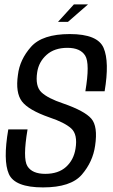

<svg xmlns="http://www.w3.org/2000/svg" viewBox="-20 -832 504 857"><path d="M239 -734.5 310 -812.5H373L283.5 -734.5ZM172 4.5Q46 4.5 19.5 -55.5Q-7 -115.5 17 -254.5H103Q81 -125 102.2 -90.5Q123.5 -56 182 -56Q240.5 -56 274.8 -87Q309 -118 317 -168Q327.5 -232 297.8 -258.8Q268 -285.5 200.5 -308Q107.5 -340.5 78 -379.2Q48.5 -418 60 -497.5Q68 -566 118.5 -623Q169 -680 291.5 -680Q416 -680 442.5 -618Q469 -556 447 -424.5H361Q382 -549 360.2 -583.8Q338.5 -618.5 281 -618.5Q223 -618.5 188 -587.2Q153 -556 146 -509.5Q136.5 -447 165 -420Q193.5 -393 262.5 -370Q357.5 -337 387.5 -302.5Q417.5 -268 404.5 -181.5Q394.5 -110 345.5 -52.8Q296.5 4.5 172 4.5Z"/></svg>

Font: Anybody
Style: Italic
Weight: 400
Italic angle: -10°
Designer: Tyler Finck
Foundry: Etcetera Type Company
Version: Version 1.010; ttfautohint (v1.8.3) -l 8 -r 50 -G 200 -x 14 